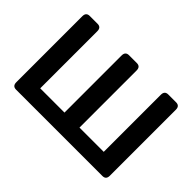

<svg xmlns="http://www.w3.org/2000/svg" viewBox="-123 -995 1290 1290"><g transform="rotate(45 522.5 -350.0)"><path d="M112.3 0Q78.1 0 78.1 -36.6V-663.6Q78.1 -700.2 112.3 -700.2H186.5Q220.7 -700.2 220.7 -663.6V-121.1H451.2V-663.6Q451.2 -700.2 485.4 -700.2H559.6Q593.8 -700.2 593.8 -663.6V-121.1H824.2V-663.6Q824.2 -700.2 858.4 -700.2H932.6Q966.8 -700.2 966.8 -663.6V-36.6Q966.8 0 932.6 0Z"/></g></svg>

Font: Istok
Style: Bold
Weight: 700
Designer: Andrey V. Panov
Foundry: Andrey V. Panov
Version: Version 1.0.1